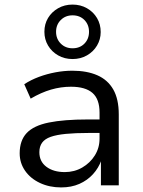

<svg xmlns="http://www.w3.org/2000/svg" viewBox="-20 -810 623 839"><path d="M247 9Q196 9 154.5 -10.5Q113 -30 89.5 -64Q66 -98 66 -140Q66 -196 96.5 -228.5Q127 -261 193 -274.5Q259 -288 364 -288H429V-229H367Q309 -229 268 -225Q227 -221 201.5 -212Q176 -203 164 -186.5Q152 -170 152 -145Q152 -104 183 -81Q214 -58 263 -58Q305 -58 339.5 -78Q374 -98 394.5 -131Q415 -164 415 -204V-318Q415 -377 384 -404Q353 -431 290 -431Q246 -431 203 -418.5Q160 -406 114 -379L86 -442Q115 -461 150 -474Q185 -487 222.5 -494Q260 -501 296 -501Q360 -501 405.5 -481Q451 -461 475 -419Q499 -377 499 -310V0H421V-110H423Q411 -76 386.5 -49Q362 -22 327 -6.5Q292 9 247 9ZM297 -552Q262 -552 234 -568Q206 -584 190 -611Q174 -638 174 -671Q174 -705 190 -731.5Q206 -758 234 -774Q262 -790 297 -790Q332 -790 360 -774Q388 -758 404 -731Q420 -704 420 -670Q420 -638 404 -611Q388 -584 360 -568Q332 -552 297 -552ZM297 -599Q329 -599 349 -619.5Q369 -640 369 -671Q369 -702 349 -722.5Q329 -743 297 -743Q266 -743 245.5 -722.5Q225 -702 225 -671Q225 -640 245.5 -619.5Q266 -599 297 -599Z"/></svg>

Font: Nunito Sans 9pt
Style: Regular
Weight: 400
Version: Version 3.101;gftools[0.9.27]